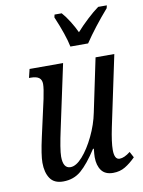

<svg xmlns="http://www.w3.org/2000/svg" viewBox="-87 -826 669 897"><g transform="rotate(-10 247.5 -378.0)"><path d="M304 -77Q304 -89 307 -117H303Q261 -52 225.5 -21.5Q190 9 140 9Q97 9 78 -19.5Q59 -48 59 -94Q59 -131 77 -212L116 -387Q126 -435 126 -456Q126 -476 113.5 -485.5Q101 -495 74 -495H66L76 -536H235L171 -237Q150 -141 150 -107Q150 -51 185 -51Q212 -51 242.5 -85.5Q273 -120 299 -174Q325 -228 336 -283L389 -536H478L407 -200Q393 -132 393 -96Q393 -50 418 -50Q440 -50 469 -73L484 -45Q459 -20 434 -5Q409 10 377 10Q339 10 321.5 -14Q304 -38 304 -77ZM232 -753 235 -766H269Q286 -747 303.5 -719Q321 -691 333 -665Q357 -692 387 -720Q417 -748 442 -766H483L480 -753Q413 -676 366 -606H282Q271 -661 232 -753Z"/></g></svg>

Font: Noto Serif Cond
Style: Italic
Weight: 400
Width: 3
Italic angle: -12°
Designer: Monotype Design Team
Foundry: Monotype Imaging Inc.
Version: Version 1.001